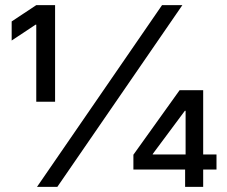

<svg xmlns="http://www.w3.org/2000/svg" viewBox="-20 -727 884 747"><path d="M610.4 -707H689.5L203.1 0H124ZM121.1 -630.9H118.2L25.4 -569.3V-643.6L121.1 -707H194.3V-331.1H121.1ZM499 -125 678.7 -376H729.5V-295.9H699.2L574.2 -127.9V-126H822.3V-67.4H499ZM700.2 -85.9 702.1 -110.4V-376H770.5V0H700.2Z"/></svg>

Font: Pretendard Std Variable
Style: Regular
Weight: 400
Designer: Base glyphs from Inter by Rasmus Andersson; Hangeul glyphs from Noto Sans CJK(Source Han Sans) by Jang Soo-young and Kan
Foundry: Kil Hyung-jin
Version: Version 1.309;Glyphs 3.2 (3225)